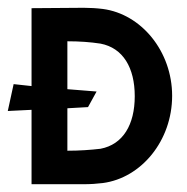

<svg xmlns="http://www.w3.org/2000/svg" viewBox="-50 -473 479 493"><path d="M-30 -188 31 -191V0H165C182 0 198 -1 214 -3C313 -16 392 -112 392 -227C392 -341 313 -437 214 -450C198 -452 181 -453 165 -453L31 -452V-252L-15 -257ZM123 -86V-195L176 -198L198 -238L123 -244V-367C154 -367 182 -365 208 -361C266 -350 296 -299 296 -226C296 -153 266 -102 208 -91C182 -88 154 -86 123 -86Z"/></svg>

Font: Rabbid Highway Sign II Hop
Style: Regular
Weight: 400
Foundry: Cannot Into Space Fonts
Version: Version 0.277